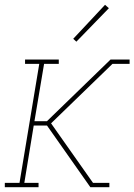

<svg xmlns="http://www.w3.org/2000/svg" viewBox="-26 -777 558 797"><path d="M-6 0V-18H55L137 -512H78V-530H218V-512H157L117 -274H169L433 -530H512V-512H441L186 -265L360 -18H428V0H349L169 -256H114L75 -18H134V0ZM291 -604 278 -616 410 -757 426 -743Z"/></svg>

Font: Iosevka Curly Slab ThObl
Style: Regular
Weight: 100
Italic angle: -9°
Monospace: yes
Designer: Belleve Invis
Foundry: Belleve Invis
Version: Version 11.0.0; ttfautohint (v1.8.3)